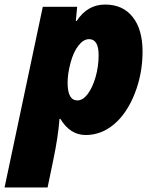

<svg xmlns="http://www.w3.org/2000/svg" viewBox="-60 -583 687 843"><path d="M276.9 -491.2Q323.7 -563 401.6 -563Q479.5 -563 522.7 -508.3Q565.9 -453.6 565.9 -356.4Q565.9 -259.3 531.5 -172.1Q497.1 -85 440.9 -37.6Q384.8 9.8 316.4 9.8Q248 9.8 205.1 -61H201.2Q195.3 17.6 173.8 120.1L148.9 240.2H-40L127.9 -553.2H278.8L272.9 -491.2ZM331.1 -411.1Q306.6 -411.1 284.7 -383.3Q262.7 -355.5 249.8 -307.6Q236.8 -259.8 236.8 -219.7Q236.8 -142.1 279.8 -142.1Q303.7 -142.1 325 -170.2Q346.2 -198.2 359.6 -244.4Q373 -290.5 373 -340.8Q373 -411.1 331.1 -411.1Z"/></svg>

Font: Open Sans Hebrew Extra Bold
Style: Italic
Weight: 800
Italic angle: -12°
Foundry: Ascender Corporation, Yanek Iontef
Version: Version 2.001;PS 002.001;hotconv 1.0.70;makeotf.lib2.5.58329